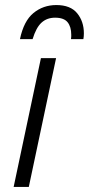

<svg xmlns="http://www.w3.org/2000/svg" viewBox="-20 -740 352 760"><path d="M34 0 142 -510H202L94 0ZM312 -608Q312 -602 311.5 -596Q311 -590 310 -585H261Q262 -591 262 -595Q262 -599 262 -603Q262 -634 247.5 -652Q233 -670 198 -670Q166 -670 144.5 -650.5Q123 -631 109 -585H59Q74 -657 112.5 -688.5Q151 -720 203 -720Q259 -720 285.5 -687.5Q312 -655 312 -608Z"/></svg>

Font: Radio Canada Light
Style: Italic
Weight: 300
Italic angle: -12°
Designer: Charles Daoud, Etienne Aubert Bonn, Alexandre Saumier Demers, Jacques Le Bailly
Foundry: Radio-Canada
Version: Version 2.104; ttfautohint (v1.8.4.7-5d5b);gftools[0.9.28.de